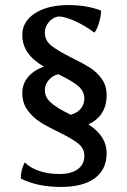

<svg xmlns="http://www.w3.org/2000/svg" viewBox="-20 -550 503 758"><path d="M62 155Q62 120 78 91Q99 113 135 125Q171 137 214 137Q261 137 287 118Q313 99 313 65Q313 36 288.5 16.5Q264 -3 211 -29Q165 -51 136.5 -69.5Q108 -88 88 -116Q68 -144 68 -183Q68 -218 90 -245Q112 -272 153 -287Q109 -313 88.5 -343.5Q68 -374 68 -412Q68 -465 118 -497.5Q168 -530 250 -530Q324 -530 379 -508Q379 -488 371.5 -462Q364 -436 353 -421Q314 -450 274.5 -467.5Q235 -485 210 -485Q188 -481 172.5 -462.5Q157 -444 157 -421Q157 -390 183 -369.5Q209 -349 263 -322Q308 -300 335 -283Q362 -266 381.5 -239Q401 -212 401 -174Q401 -133 382.5 -104Q364 -75 329 -59Q401 -13 401 54Q401 119 354.5 153.5Q308 188 220 188Q128 188 62 155ZM313 -162Q313 -188 291.5 -208Q270 -228 210 -257Q188 -252 172.5 -234Q157 -216 157 -194Q157 -167 179.5 -146Q202 -125 259 -97Q285 -104 299 -121Q313 -138 313 -162Z"/></svg>

Font: Mirza
Style: Regular
Weight: 400
Designer: Arabic design by Kourosh Beigpour, Latin design by Eduardo Tunni, engineering by Lasse Fister
Version: Version 1.000